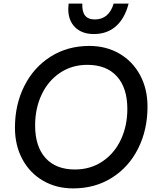

<svg xmlns="http://www.w3.org/2000/svg" viewBox="-20 -1033 855 1066"><path d="M63 -324Q63 -452 115 -555.5Q167 -659 261 -718.5Q355 -778 476 -778Q570 -778 643.5 -735Q717 -692 758 -615.5Q799 -539 799 -441Q799 -313 747.5 -209.5Q696 -106 602 -46.5Q508 13 386 13Q292 13 218.5 -30Q145 -73 104 -149.5Q63 -226 63 -324ZM396 -92Q482 -92 548.5 -136.5Q615 -181 651 -257.5Q687 -334 687 -428Q687 -545 629 -609Q571 -673 465 -673Q379 -673 313 -628.5Q247 -584 211 -507.5Q175 -431 175 -337Q175 -220 232.5 -156Q290 -92 396 -92ZM501 -844Q435 -844 397 -881.5Q359 -919 359 -983Q359 -993 361 -1013H437Q435 -969 452 -947Q469 -925 507 -925Q545 -925 571.5 -947Q598 -969 611 -1013H694Q673 -931 624 -887.5Q575 -844 501 -844Z"/></svg>

Font: Application Medium
Style: Italic
Weight: 500
Italic angle: -12°
Designer: Wei Huang
Foundry: Wei Huang
Version: Version 0.012